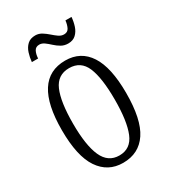

<svg xmlns="http://www.w3.org/2000/svg" viewBox="-180 -805 798 904"><g transform="rotate(-30 219.5 -353.5)"><path d="M219 10Q137 10 91 -58Q45 -126 45 -268Q45 -544 222 -544Q306 -544 350.5 -475.5Q395 -407 395 -268Q395 -125 350 -57.5Q305 10 219 10ZM221 -29Q283 -29 308 -90Q333 -151 333 -268Q333 -386 308 -445Q283 -504 220 -504Q157 -504 131.5 -445Q106 -386 106 -268Q106 -150 133 -89.5Q160 -29 221 -29ZM276 -606Q255 -606 238.5 -615.5Q222 -625 208 -638Q194 -651 181 -660.5Q168 -670 154 -670Q134 -670 126 -654Q118 -638 117 -616H83Q85 -640 92.5 -663.5Q100 -687 116 -702Q132 -717 159 -717Q178 -717 194 -707Q210 -697 224 -684.5Q238 -672 251.5 -662.5Q265 -653 280 -653Q300 -653 308 -669.5Q316 -686 318 -707H351Q349 -682 341.5 -659Q334 -636 318 -621Q302 -606 276 -606Z"/></g></svg>

Font: Noto Serif Tamil ExtraCondensed Light
Style: Regular
Weight: 300
Width: 2
Designer: Indian Type Foundry, Tom Grace, and the Monotype Design Team
Foundry: Monotype Imaging Inc.
Version: Version 2.004; ttfautohint (v1.8.4.7-5d5b)